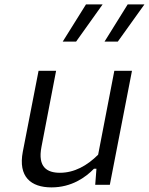

<svg xmlns="http://www.w3.org/2000/svg" viewBox="-20 -822 662 854"><path d="M151.5 -507 81.5 -147.5C60 -35.5 117.5 11.5 209 11.5C298 11.5 360 -32.5 398 -71.5H409L403.5 0H468.5L567 -507H488.5L416.5 -134C367.5 -85 310.5 -53.5 246.5 -53.5C190.5 -53.5 146.5 -77.5 164.5 -169L229.5 -507ZM259 -637H318.5L436.5 -802.5H362.5ZM445 -637H504L622.5 -802.5H548Z"/></svg>

Font: Monaspace Neon Light
Style: Italic
Weight: 300
Italic angle: -11°
Designer: Riley Cran & the Lettermatic Team
Foundry: Lettermatic
Version: Version 1.200 (Monaspace Neon)